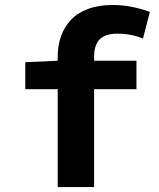

<svg xmlns="http://www.w3.org/2000/svg" viewBox="-20 -755 640 775"><path d="M212.9 0V-395H82V-503.9L212.9 -509.8V-525.9Q212.9 -570.8 226.1 -608.2Q239.3 -645.5 265.6 -674.1Q292 -702.6 335.2 -718.8Q378.4 -734.9 435.1 -734.9Q507.8 -734.9 585 -707L557.1 -599.1Q510.3 -619.1 453.1 -619.1Q405.8 -619.1 382.8 -596.4Q359.9 -573.7 359.9 -526.9V-509.8H530.8V-395H359.9V0Z"/></svg>

Font: Office Code Pro Bold
Style: Regular
Weight: 700
Designer: Nathan Rutzky & Paul D. Hunt
Foundry: Adobe Systems Incorporated
Version: Version 1.004;PS 001.004;hotconv 1.0.70;makeotf.lib2.5.58329